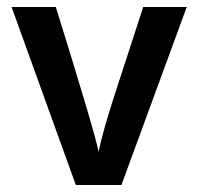

<svg xmlns="http://www.w3.org/2000/svg" viewBox="-20 -527 564 547"><path d="M326 0H196L13 -507H139Q250 -151 261 -94Q271 -150 318 -292L388 -507H512Z"/></svg>

Font: Hind Guntur SemiBold
Style: Regular
Weight: 600
Designer: Manushi Parikh, Hitesh Malaviya
Foundry: Indian Type Foundry
Version: Version 1.000;PS 1.0;hotconv 1.0.86;makeotf.lib2.5.63406; tt